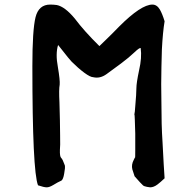

<svg xmlns="http://www.w3.org/2000/svg" viewBox="-20 -927 767 831"><path d="M692.4 -155.3Q673.8 -137.7 662.1 -128.9Q645.5 -116.2 629.9 -116.2Q628.9 -116.2 616.2 -118.2Q602.5 -121.1 599.6 -124Q588.9 -133.8 562.5 -164.1Q558.6 -175.8 552.7 -194.3Q547.9 -213.9 558.6 -234.4Q564.5 -247.1 564.5 -245.1Q565.4 -242.2 565.4 -277.3Q565.4 -301.8 565.4 -348.6Q565.4 -361.3 563.5 -409.2Q561.5 -458 561.5 -434.6Q561.5 -411.1 565.4 -466.8Q570.3 -521.5 570.3 -544.9Q570.3 -567.4 582 -623Q594.7 -677.7 588.9 -718.8Q584 -721.7 561.5 -700.2Q539.1 -678.7 503.9 -652.3Q468.8 -626 441.4 -606.4Q413.1 -585.9 383.8 -592.8Q371.1 -592.8 344.7 -612.3Q318.4 -631.8 290 -660.2Q273.4 -678.7 257.8 -699.2Q242.2 -719.7 231.4 -732.4Q219.7 -694.3 230.5 -636.7Q240.2 -579.1 238.3 -560.5Q234.4 -540 237.3 -484.4Q239.3 -429.7 239.3 -406.2Q239.3 -388.7 240.2 -340.8Q241.2 -293 239.3 -278.3Q238.3 -249 245.1 -243.2Q251 -238.3 260.7 -210.9Q262.7 -201.2 257.8 -175.8Q253.9 -151.4 246.1 -145.5Q230.5 -138.7 210 -126Q193.4 -116.2 182.6 -116.2Q169.9 -116.2 144.5 -125Q120.1 -187.5 120.1 -640.6Q120.1 -796.9 133.8 -852.5Q147.5 -907.2 197.3 -907.2Q210.9 -907.2 225.6 -905.3Q260.7 -898.4 303.7 -846.7Q343.8 -793 410.2 -727.5Q418 -735.4 440.4 -756.8Q462.9 -778.3 496.1 -812.5Q590.8 -907.2 639.6 -907.2Q659.2 -907.2 671.9 -885.7Q682.6 -867.2 692.4 -835Q684.6 -788.1 680.7 -713.9Q679.7 -675.8 678.7 -637.7Q677.7 -599.6 677.7 -562.5Q677.7 -517.6 678.7 -474.6Q679.7 -431.6 679.7 -392.6Q680.7 -352.5 683.6 -308.6Q686.5 -264.6 688.5 -216.8Q689.5 -192.4 692.4 -155.3Q692.4 -155.3 692.4 -155.3Z"/></svg>

Font: Tolkien Dwarf Runes
Style: Regular
Weight: 400
Version: Regular